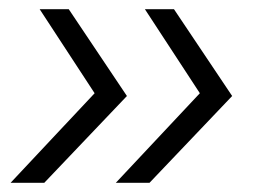

<svg xmlns="http://www.w3.org/2000/svg" viewBox="-20 -477 551 416"><path d="M231 -81 413 -275 294 -457H357L483 -269L304 -81ZM3 -81 185 -275 66 -457H129L255 -269L76 -81Z"/></svg>

Font: Plus Jakarta Sans Light
Style: Italic
Weight: 300
Italic angle: -8°
Designer: Gumpita Rahayu
Foundry: Tokotype
Version: Version 2.071; ttfautohint (v1.8.4.7-5d5b);gftools[0.9.29]